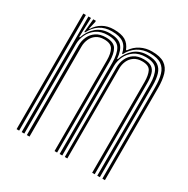

<svg xmlns="http://www.w3.org/2000/svg" viewBox="-141 -735 847 863"><g transform="rotate(30 282.5 -303.5)"><path d="M500 0V-475.5Q500 -513.5 492.2 -540.2Q484.5 -567 464 -581.1Q443.5 -595.2 404.5 -595.2Q368.5 -595.2 341.2 -577.8Q314 -560.2 299.5 -530.5H296.2Q288.5 -565.5 267.5 -580.4Q246.5 -595.2 206.8 -595.2Q170.8 -595.2 145.1 -578.5Q119.5 -561.8 104 -530.5H100L106.5 -600H120V-593.8L111 -554.2H114Q129 -579.2 153.4 -593.1Q177.8 -607 210.2 -607Q248.5 -607 270 -594.8Q291.5 -582.5 302.8 -554.2H306.5Q323.8 -580.2 350.2 -593.6Q376.8 -607 408 -607Q450.8 -607 473.5 -591.8Q496.2 -576.5 504.8 -547.6Q513.2 -518.8 513.2 -477.8V0ZM54.8 0V-600H68V0ZM108 0V-466Q108 -489.5 117.6 -510.6Q127.2 -531.8 146.9 -545Q166.5 -558.2 196.8 -558.2Q237.8 -558.2 251.4 -535.5Q265 -512.8 265 -471.2V0H251.8V-470.5Q251.8 -507 240.5 -526.8Q229.2 -546.5 195 -546.5Q170 -546.5 153.9 -535.2Q137.8 -524 129.8 -505.9Q121.8 -487.8 121.8 -466.8V0ZM81.2 0V-600H94.5L91.5 -499.5H95Q107.2 -537.2 134.8 -560.2Q162.2 -583.2 203.5 -583Q246 -583 265.2 -563.5Q284.5 -544 288.2 -499.5H291.2Q303.5 -537 331.4 -560.2Q359.2 -583.5 400.5 -583Q435 -583 453.6 -570.5Q472.2 -558 479.5 -534Q486.8 -510 486.8 -474.8V0H473.5V-473.2Q473.5 -520.5 458.4 -545.9Q443.2 -571.2 396.2 -571.2Q361 -571.2 337.6 -554.9Q314.2 -538.5 303 -514Q291.8 -489.5 291.8 -464.8V0H278.2V-473.2Q278.2 -520.5 262.4 -545.9Q246.5 -571.2 199.2 -571.2Q164 -571.2 140.8 -554.9Q117.5 -538.5 106.1 -514Q94.8 -489.5 94.8 -464.8V0ZM305 0V-465.8Q305 -489.5 314.6 -510.6Q324.2 -531.8 343.9 -545Q363.5 -558.2 393.8 -558.2Q421.2 -558.2 435.5 -548.1Q449.8 -538 455 -518.5Q460.2 -499 460.2 -471.2V0H447V-470.5Q447 -505.5 437 -526Q427 -546.5 392 -546.5Q367 -546.5 350.6 -535.2Q334.2 -524 326.1 -505.9Q318 -487.8 318 -466.8V0Z"/></g></svg>

Font: Big Shoulders Inline Display Thin
Style: Regular
Weight: 400
Version: Version 2.002